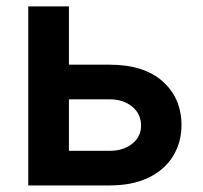

<svg xmlns="http://www.w3.org/2000/svg" viewBox="-20 -565 617 585"><path d="M153.1 -367.9H313.9Q418.3 -367.9 475.5 -317.1Q532.7 -266.3 533 -183.9Q532.7 -130.3 506.9 -88.8Q481.2 -47.2 432.4 -23.6Q383.5 0 313.9 0H66.1V-545.5H190V-105.5H313.9Q355.8 -105.5 382.8 -127Q409.8 -148.4 409.8 -182.2Q409.8 -217.7 382.8 -240.1Q355.8 -262.4 313.9 -262.4H153.1Z"/></svg>

Font: InterMG SemiBold
Style: Regular
Weight: 600
Designer: Rasmus Andersson
Foundry: rsms
Version: Version 3.019;December 26, 2023;FontCreator 15.0.0.2955 64-b